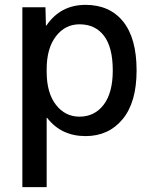

<svg xmlns="http://www.w3.org/2000/svg" viewBox="-20 -550 624 790"><path d="M171 -445Q229 -530 332 -530Q431 -530 486.5 -461.5Q542 -393 542 -260Q542 -129 484.5 -59.5Q427 10 332 10Q232 10 174 -65H172V220H72V-520H167L169 -445ZM444 -260Q444 -355 408 -402.5Q372 -450 307 -450Q248 -450 210 -400.5Q172 -351 172 -265V-255Q172 -168 210 -119Q248 -70 307 -70Q369 -70 406.5 -119Q444 -168 444 -260Z"/></svg>

Font: Mplus 1p Medium
Style: Regular
Weight: 500
Version: Version 1.061